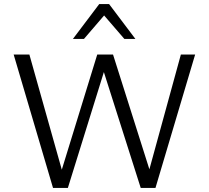

<svg xmlns="http://www.w3.org/2000/svg" viewBox="-20 -927 1029 947"><path d="M674.1 0 464.8 -658H537.5L740.4 -17.5H696.4L872.1 -658H942.5L746.8 0ZM241.5 0 47.4 -658H124.9L305.1 -18H262.6L459.6 -658H519.2L314.7 0ZM593.3 -735.1 482.3 -863.8 469.5 -907H518L647.7 -735.1ZM339.7 -735.1 469.5 -907H518L505.7 -864.9L394.2 -735.1Z"/></svg>

Font: Ysabeau
Style: Bold
Weight: 700
Designer: Christian Thalmann (Catharsis Fonts)
Version: Version 2.000;gftools[0.9.27.dev2+g8671c4b]